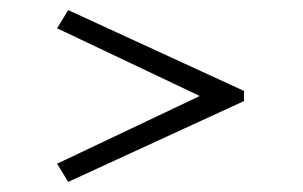

<svg xmlns="http://www.w3.org/2000/svg" viewBox="-20 -500 600 380"><path d="M115 -480 463 -320V-300L115 -140L93 -176L405 -324V-296L93 -444Z"/></svg>

Font: Kalnia SemiExpanded Medium
Style: Regular
Weight: 500
Width: 6
Designer: Frida Medrano
Foundry: Frida Medrano
Version: Version 1.105